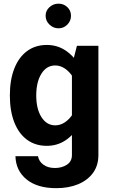

<svg xmlns="http://www.w3.org/2000/svg" viewBox="-20 -779 620 1032"><path d="M282.4 232.4Q348.9 232.4 399.9 211.3Q450.9 190.1 479.9 150.4Q508.9 110.8 508.9 54.4V-532.8H393.5L366.6 -427.9V54.4Q366.6 88.7 339.6 106.3Q312.6 124 275.3 124Q237.8 124 213.4 106.3Q189.1 88.6 184.1 60.6H63Q65.2 138.5 122.9 185.4Q180.6 232.4 282.4 232.4ZM33 -265.8Q33 -182.3 56.9 -121.5Q80.7 -60.7 125.3 -27.9Q169.9 4.9 231.4 4.9Q286.5 4.9 330.5 -23.7Q374.6 -52.2 409.1 -108.1L372 -167Q353.6 -138.4 329.1 -121.8Q304.6 -105.3 277.2 -105.3Q230.7 -105.3 202.7 -149.6Q174.8 -193.9 174.8 -265.9Q174.8 -338.4 202.6 -382.8Q230.3 -427.2 276.8 -427.2Q303.9 -427.2 328.6 -410.7Q353.3 -394.2 372 -364.8L409.1 -424.8Q374.6 -480.3 330.6 -508.8Q286.6 -537.4 231.6 -537.4Q170 -537.4 125.4 -504.4Q80.7 -471.3 56.9 -410.5Q33 -349.7 33 -265.8ZM225.2 -694.1Q225.2 -666.7 246 -646.8Q266.8 -626.8 294.5 -626.8Q322.3 -626.8 342 -646.8Q361.6 -666.7 361.6 -694.1Q361.6 -721.9 342 -740.6Q322.3 -759.3 294.5 -759.3Q266.8 -759.3 246 -740.6Q225.2 -721.9 225.2 -694.1Z"/></svg>

Font: Estedad VF
Style: Regular
Weight: 100
Designer: Amin Abedi
Version: Version 7.3